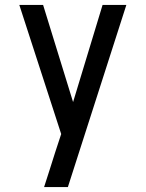

<svg xmlns="http://www.w3.org/2000/svg" viewBox="-20 -540 588 775"><path d="M158 215Q169 180 180.5 145Q192 110 203 74L227 1L58 -520H154L275 -128L394 -520H490L254 215Z"/></svg>

Font: Iosevka Semi-Condensed Medium
Style: Regular
Weight: 500
Monospace: yes
Designer: Belleve Invis
Foundry: Belleve Invis
Version: Version 27.3.5